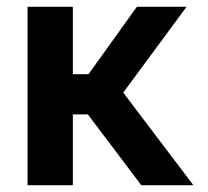

<svg xmlns="http://www.w3.org/2000/svg" viewBox="-20 -544 610 564"><path d="M61 0V-524H194V-326H240L382 -524H528L342 -272L548 0H395L238 -208H194V0Z"/></svg>

Font: Rising Sun
Style: Bold
Weight: 700
Designer: Matt McInerney, Pablo Impallari, Rodrigo Fuenzalida (Raleway font), Stephen Hutchings (Greek), Cristiano Sobral (main ch
Foundry: The Rising Sun Project Authors
Version: Version 4.327; ttfautohint (v1.8.4.7-5d5b-dirty)